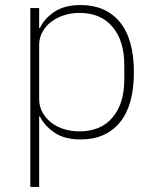

<svg xmlns="http://www.w3.org/2000/svg" viewBox="-20 -540 607 760"><path d="M100 -508H135V-429H138Q155 -466 195 -493Q235 -520 299 -520Q399 -520 454.5 -452.5Q510 -385 510 -254Q510 -123 454.5 -55.5Q399 12 299 12Q235 12 195 -15.5Q155 -43 138 -79H135V200H100ZM294 -20Q379 -20 425.5 -75Q472 -130 472 -225V-283Q472 -378 425.5 -433.5Q379 -489 294 -489Q262 -489 233 -479.5Q204 -470 182.5 -453.5Q161 -437 148 -413.5Q135 -390 135 -362V-148Q135 -119 148 -95.5Q161 -72 182.5 -55Q204 -38 233 -29Q262 -20 294 -20Z"/></svg>

Font: IBM Plex Sans KR ExtLt
Style: Regular
Weight: 200
Designer: Mike Abbink; Paul van der Laan; Pieter van Rosmalen; Wujin Sim; Chorong Kim; Dohee Lee;
Foundry: Sandoll Inc.
Version: Version 1.002